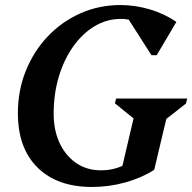

<svg xmlns="http://www.w3.org/2000/svg" viewBox="-20 -726 763 762"><path d="M345 16Q207 16 129 -61Q51 -138 51 -277Q51 -367 82.5 -445Q114 -523 169.5 -581.5Q225 -640 299 -673Q373 -706 458 -706Q517 -706 575.5 -688.5Q634 -671 680 -639L602 -507H581L491 -648Q476 -651 460 -651Q404 -651 355.5 -622Q307 -593 270.5 -541.5Q234 -490 213.5 -422Q193 -354 193 -275Q193 -208 217 -157.5Q241 -107 283 -78.5Q325 -50 381 -50Q427 -50 466 -68L510 -256L436 -316L441 -335H723L718 -315L640 -254L592 -52Q542 -20 477.5 -2Q413 16 345 16Z"/></svg>

Font: Platypi Medium
Style: Italic
Weight: 500
Italic angle: -13°
Designer: David Sargent
Foundry: Bolt Cutter Type
Version: Version 1.200; ttfautohint (v1.8.4.7-5d5b)